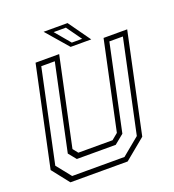

<svg xmlns="http://www.w3.org/2000/svg" viewBox="-150 -965 981 1081"><g transform="rotate(-20 340.5 -424.0)"><path d="M86 0 5 -103 132 -700H273.5L161 -172L185 -141.5H390L427 -172L539.5 -700H681L554 -103L429 0ZM107.5 -30H421L526.5 -117L644.5 -670.5H563.5L454.5 -157L398 -111H165L127.5 -157L236.5 -670.5H155.5L38 -117ZM471.5 -716H348L234 -848H377.5ZM424.5 -736.5 360 -827H286.5L362.5 -736.5Z"/></g></svg>

Font: Tourney Thin Light
Style: Italic
Weight: 300
Italic angle: -12°
Version: Version 1.015